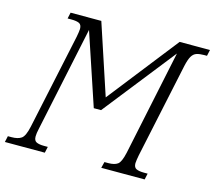

<svg xmlns="http://www.w3.org/2000/svg" viewBox="-121 -840 1081 966"><g transform="rotate(15 419.5 -357.0)"><path d="M-19 0 -12 -32H7Q40 -32 58 -44.5Q76 -57 87 -108L193 -605Q195 -617 197 -628.5Q199 -640 199 -647Q199 -669 185.5 -675.5Q172 -682 145 -682H125L132 -714H292L413 -348L700 -714H858L851 -682H836Q813 -682 797.5 -677Q782 -672 772 -655.5Q762 -639 754 -603L649 -109Q647 -97 645 -85.5Q643 -74 643 -67Q643 -45 657 -38.5Q671 -32 697 -32H716L709 0H483L491 -32H511Q543 -32 559.5 -44Q576 -56 587 -106L702 -654L407 -280H369L244 -654L129 -109Q123 -83 123 -67Q123 -45 137 -38.5Q151 -32 176 -32H196L189 0Z"/></g></svg>

Font: Noto Serif Condensed Light
Style: Italic
Weight: 300
Width: 3
Italic angle: -12°
Designer: Monotype Design Team
Foundry: Monotype Imaging Inc.
Version: Version 2.014; ttfautohint (v1.8.4.7-5d5b)